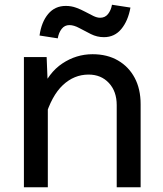

<svg xmlns="http://www.w3.org/2000/svg" viewBox="-20 -791 690 811"><path d="M473 0V-347Q473 -405 440 -440.5Q407 -476 354 -476Q293 -476 245.5 -431.5Q198 -387 170 -293L154 -406Q185 -484 243.5 -523Q302 -562 371 -562Q433 -562 478.5 -535.5Q524 -509 549 -462Q574 -415 574 -351V0ZM81 0V-550H177L182 -426V0ZM224 -629 147 -641Q155 -698 183.5 -732Q212 -766 258 -766Q281 -766 301.5 -758.5Q322 -751 340.5 -741Q359 -731 374.5 -723.5Q390 -716 403 -716Q424 -716 436.5 -732Q449 -748 453 -771L531 -759Q521 -703 492.5 -668.5Q464 -634 419 -634Q390 -634 364 -647Q338 -660 315 -672.5Q292 -685 273 -685Q253 -685 240.5 -669Q228 -653 224 -629Z"/></svg>

Font: Azeret Mono Thin
Style: Regular
Weight: 400
Version: Version 1.002